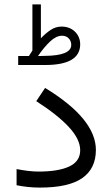

<svg xmlns="http://www.w3.org/2000/svg" viewBox="-20 -852 510 871"><path d="M111.3 -598.1Q115.7 -604.5 119.6 -611.1Q123.5 -617.7 127 -622.6V-832H165.5V-678.2Q186 -700.2 209.2 -715.8Q232.4 -731.4 258.8 -731.4Q296.4 -731.4 320.1 -708.3Q343.8 -685.1 343.8 -649.9Q342.8 -557.1 184.6 -557.1H62.5V-598.1ZM184.1 -598.6Q303.2 -599.6 303.2 -648.4Q303.2 -666 291.7 -678Q280.3 -689.9 261.2 -689.9Q234.9 -689.9 207 -663.6Q179.2 -637.2 152.3 -597.7ZM55.2 -85Q113.3 -73.7 154.8 -73.7Q245.1 -73.7 294.4 -96.9Q343.8 -120.1 343.8 -170.4Q343.8 -220.2 292.5 -275.6Q241.2 -331.1 144.5 -393.1L184.6 -453.1Q300.8 -382.3 357.9 -312Q415 -241.7 415 -171.9Q415 -87.4 353.3 -44.2Q291.5 -1 161.1 -1Q132.8 -1 106 -3.9Q79.1 -6.8 55.2 -11.7Z"/></svg>

Font: Vazir Light FD-WOL-UI
Style: Light-FD-WOL-UI
Weight: 300
Designer: Saber Rastikerdar
Foundry: Saber Rastikerdar
Version: Version 30.0.0